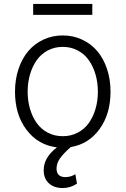

<svg xmlns="http://www.w3.org/2000/svg" viewBox="-20 -731 631 965"><path d="M294.7 214.1Q252.1 214.1 225.9 190.5Q199.6 166.9 199.6 123.9Q199.6 61.1 266 9.6Q171.5 -1.8 113.5 -78.3Q55.4 -154.8 55.4 -270.2Q55.4 -332 73.2 -384.8Q90.9 -437.5 122.3 -474.4Q153.8 -511.4 198.5 -532.1Q243.3 -552.9 295.5 -552.9Q347.7 -552.9 392.4 -532.1Q437.1 -511.4 468.6 -474.4Q500 -437.5 517.8 -384.8Q535.5 -332 535.5 -270.2Q535.5 -158.4 480.6 -82.6Q425.8 -6.7 335.6 8.2Q301.1 38 282.7 63.4Q264.2 88.8 264.2 116.1Q264.2 159.1 308.9 159.1Q335.6 159.1 358.7 144.5L366.8 192.1Q334.2 214.1 294.7 214.1ZM220.2 -64.3Q253.9 -46.5 295.5 -46.5Q337 -46.5 370.7 -64.3Q404.5 -82 426.3 -112.6Q448.2 -143.1 460 -183.6Q471.9 -224.1 471.9 -270.2Q471.9 -316.4 460 -357.1Q448.2 -397.7 426.3 -428.6Q404.5 -459.5 370.6 -477.5Q336.6 -495.4 295.5 -495.4Q254.3 -495.4 220.3 -477.5Q186.4 -459.5 164.6 -428.6Q142.8 -397.7 130.9 -357.1Q119 -316.4 119 -270.2Q119 -224.1 130.9 -183.6Q142.8 -143.1 164.6 -112.6Q186.4 -82 220.2 -64.3ZM443.9 -711.3V-656.2H146.7V-711.3Z"/></svg>

Font: Inter Light BETA
Style: Regular
Weight: 300
Designer: Rasmus Andersson
Foundry: rsms
Version: Version 3.011;git-f93a4a705